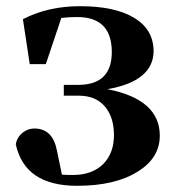

<svg xmlns="http://www.w3.org/2000/svg" viewBox="-20 -583 565 620"><path d="M54 -521Q135 -563 238 -563Q352 -563 414 -525Q475 -488 476 -419Q476 -321 327 -295Q496 -262 496 -145Q496 -73 425 -29Q352 17 229 17Q60 17 31 -117Q35 -141 55 -156Q73 -169 94 -168Q151 -166 164 -96L180 -19Q191 -18 216 -18Q277 -18 313 -53Q348 -88 348 -147Q348 -201 322 -235Q292 -274 235 -274H186V-309H233Q343 -309 341 -419Q339 -528 229 -528Q201 -528 178 -525L128 -376H76Z"/></svg>

Font: Source Han Serif SC Heavy
Style: Regular
Weight: 900
Designer: Ryoko NISHIZUKA  (kana & ideographs); Frank Grießhammer (Latin, Greek & Cyrillic); Wenlong ZHANG  (bopomofo); Sandoll Co
Foundry: Adobe Systems Incorporated
Version: Version 1.001 October 20, 2017